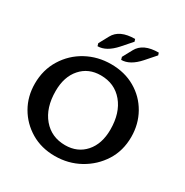

<svg xmlns="http://www.w3.org/2000/svg" viewBox="-196 -1023 1142 1188"><g transform="rotate(30 375.0 -429.0)"><path d="M358.9 8.8Q262.7 8.8 188.2 -35.4Q113.8 -79.6 71.3 -153.3Q28.8 -227.1 28.8 -318.8Q28.8 -417 76.7 -494.4Q124.5 -571.8 204.1 -615Q283.7 -658.2 378.9 -658.2Q476.1 -658.2 551 -614.7Q626 -571.3 668.5 -496.1Q710.9 -420.9 710.9 -329.6Q710.9 -231.4 663.1 -155.8Q615.2 -80.1 535.2 -35.6Q455.1 8.8 358.9 8.8ZM380.9 -81.1Q468.8 -81.1 522.5 -141.8Q576.2 -202.6 576.2 -304.7Q576.2 -423.8 516.6 -495.1Q457 -566.4 357.9 -566.4Q270.5 -566.4 216.8 -505.6Q163.1 -444.8 163.1 -342.8Q163.1 -223.1 222.9 -152.1Q282.7 -81.1 380.9 -81.1ZM249 -711.9 243.7 -730.5 280.8 -798.8Q317.4 -867.2 428.2 -867.2L433.6 -850.6L372.6 -781.2Q311 -711.9 249 -711.9ZM418 -711.9 412.6 -730.5 449.7 -798.8Q486.3 -867.2 597.2 -867.2L602.5 -850.6L541.5 -781.2Q480 -711.9 418 -711.9Z"/></g></svg>

Font: ALMAS
Style: Bold
Weight: 700
Designer: ALMAS Font/ by Husham Jawad Kadhim, derived from the Bainsely font by/ Paul James MIller
Foundry: High-Logic / Made with FontCreator
Version: Version 1.411;September 19, 2021;FontCreator 14.0.0.2814 32-